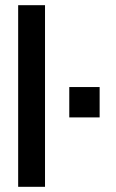

<svg xmlns="http://www.w3.org/2000/svg" viewBox="-20 -720 446 740"><path d="M50 -700H153.5V0H50ZM247 -384.5H364V-267.5H247Z"/></svg>

Font: Overused Grotesk Medium
Style: Regular
Weight: 525
Version: Version 0.004